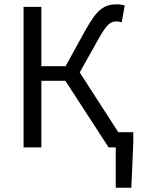

<svg xmlns="http://www.w3.org/2000/svg" viewBox="-20 -688 668 896"><path d="M520 188V0H487L285 -311H173V0H90V-656H173V-379H286L378 -546Q399 -583 416 -607Q433 -631 450.5 -644.5Q468 -658 486 -663Q504 -668 526 -668Q535 -668 544.5 -666.5Q554 -665 562 -662L548 -584Q542 -586 535.5 -587Q529 -588 524 -588Q513 -588 504 -585Q495 -582 485.5 -573Q476 -564 465 -548Q454 -532 439 -505L352 -350L532 -71H602V-21L593 188Z"/></svg>

Font: Swei Fan Sans CJK TC
Style: Regular
Weight: 400
Version: Version 2.130